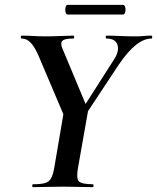

<svg xmlns="http://www.w3.org/2000/svg" viewBox="-20 -772 648 792"><path d="M311 -265 294 -282 450 -526Q473 -561 464.5 -587Q456 -613 420 -613Q416 -613 416 -619Q416 -625 420 -625Q443 -625 474.5 -623.5Q506 -622 538 -622Q559 -622 572.5 -623.5Q586 -625 605 -625Q608 -625 608 -619Q608 -613 605 -613Q574 -613 540.5 -586.5Q507 -560 469 -504ZM117 0Q113 0 113 -6Q113 -12 117 -12Q149 -12 166 -17Q183 -22 191 -37Q199 -52 204 -81L243 -310L344 -319L302 -81Q294 -38 304.5 -25Q315 -12 363 -12Q366 -12 366 -6Q366 0 363 0Q338 0 307.5 -1Q277 -2 241 -2Q204 -2 173 -1Q142 0 117 0ZM254 -271 139 -542Q123 -579 106.5 -596Q90 -613 70 -613Q66 -613 66 -619Q66 -625 70 -625Q92 -625 118 -623.5Q144 -622 167 -622Q196 -622 229.5 -623.5Q263 -625 282 -625Q286 -625 286 -619Q286 -613 282 -613Q248 -613 238 -604.5Q228 -596 237 -573L344 -317ZM259 -712Q253 -712 250.5 -722Q248 -732 250.5 -742Q253 -752 259 -752H487Q494 -752 496.5 -742Q499 -732 496.5 -722Q494 -712 487 -712Z"/></svg>

Font: Cormorant Infant Light
Style: Italic
Weight: 300
Italic angle: -10°
Designer: Christian Thalmann (Catharsis Fonts)
Foundry: Catharsis Fonts
Version: Version 4.001